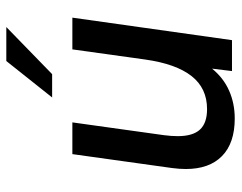

<svg xmlns="http://www.w3.org/2000/svg" viewBox="-96 -640 746 593"><g transform="rotate(-90 276.5 -344.0)"><path d="M50.5 -142.5Q50.5 -162.5 53.5 -185L96.5 -493H194.5L155 -210Q152 -187.5 152 -167.5Q152 -121 172.2 -99Q192.5 -77 235.5 -77Q300 -77 337.5 -124.8Q375 -172.5 388.5 -267L420 -493H518L448.5 0H353L360.5 -61.5Q331.5 -26 292.2 -8.8Q253 8.5 206.5 8.5Q130.5 8.5 90.5 -30.8Q50.5 -70 50.5 -142.5ZM384 -697H489L343.5 -555.5H271.5Z"/></g></svg>

Font: HK Grotesk Medium
Style: Italic
Weight: 500
Italic angle: -8°
Designer: Alfredo Marco Pradil
Foundry: Hanken Design Co.
Version: Version 3.004